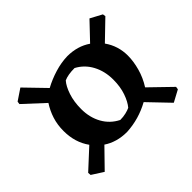

<svg xmlns="http://www.w3.org/2000/svg" viewBox="-127 -726 837 837"><g transform="rotate(-45 292.0 -307.0)"><path d="M85 -47 32 -81 31 -95 121 -178Q84 -229 84 -300Q84 -338 94.5 -371Q105 -404 124 -433L31 -519L33 -532L85 -567L174 -475Q209 -494 248.5 -506Q288 -518 326 -519Q357 -519 384.5 -511Q412 -503 435 -487L511 -567L565 -538L567 -525L481 -442Q515 -394 515 -334Q515 -299 504 -259Q493 -219 470 -183L567 -89L565 -76L511 -47L420 -142Q353 -105 277 -101Q245 -101 217.5 -109Q190 -117 168 -132ZM293 -159Q312 -159 328.5 -163Q345 -167 355 -172Q372 -192 384 -226.5Q396 -261 396 -305Q396 -357 374 -398Q352 -439 312 -460Q271 -460 247 -449Q230 -430 218 -394Q206 -358 206 -313Q206 -261 228.5 -220.5Q251 -180 293 -159Z"/></g></svg>

Font: Labrada
Style: Bold
Weight: 700
Designer: Mercedes Jáuregui
Foundry: Omnibus-Type Team
Version: Version 1.000; ttfautohint (v1.8.4.7-5d5b)